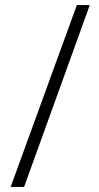

<svg xmlns="http://www.w3.org/2000/svg" viewBox="-20 -736 390 757"><path d="M334 -716 75 1H22L283 -716Z"/></svg>

Font: Noto Sans Ethiopic ExtraCondensed Light
Style: Regular
Weight: 300
Width: 2
Designer: Monotype Design Team
Foundry: Monotype Imaging Inc.
Version: Version 2.102; ttfautohint (v1.8.4.7-5d5b)